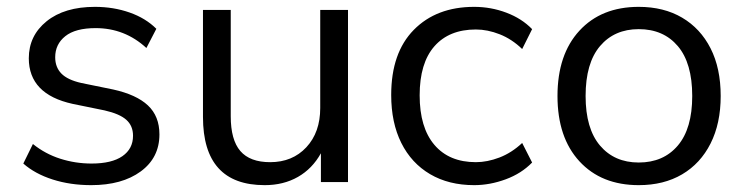

<svg xmlns="http://www.w3.org/2000/svg" viewBox="-20 -531 2169 560"><path d="M246 9Q185 9 133.5 -7.5Q82 -24 48 -54L76 -111Q112 -82 156 -68Q200 -54 247 -54Q306 -54 337 -75.5Q368 -97 368 -135Q368 -164 348.5 -181.5Q329 -199 285 -209L192 -228Q64 -256 64 -361Q64 -427 116 -469Q168 -511 257 -511Q311 -511 358 -494.5Q405 -478 436 -447L407 -391Q344 -449 259 -449Q200 -449 170.5 -425.5Q141 -402 141 -364Q141 -335 159 -316.5Q177 -298 217 -289L310 -270Q378 -255 411.5 -223.5Q445 -192 445 -139Q445 -71 390.5 -31Q336 9 246 9Z M752 9Q572 9 572 -190V-502H653V-192Q653 -123 681 -90.5Q709 -58 768 -58Q833 -58 873.5 -101.5Q914 -145 914 -216V-502H995V0H916V-84Q891 -39 849 -15Q807 9 752 9Z M1363 9Q1289 9 1234.5 -23Q1180 -55 1150.5 -114Q1121 -173 1121 -254Q1121 -377 1187 -444Q1253 -511 1363 -511Q1412 -511 1457 -494Q1502 -477 1532 -446L1503 -388Q1473 -417 1437.5 -431Q1402 -445 1368 -445Q1290 -445 1247 -396Q1204 -347 1204 -253Q1204 -159 1247 -108.5Q1290 -58 1368 -58Q1401 -58 1436.5 -71.5Q1472 -85 1503 -114L1532 -57Q1501 -25 1455 -8Q1409 9 1363 9Z M1843 9Q1734 9 1670 -60.5Q1606 -130 1606 -251Q1606 -372 1670 -441.5Q1734 -511 1843 -511Q1916 -511 1969.5 -479.5Q2023 -448 2052.5 -390Q2082 -332 2082 -251Q2082 -171 2052.5 -112.5Q2023 -54 1969.5 -22.5Q1916 9 1843 9ZM1843 -57Q1915 -57 1957 -106.5Q1999 -156 1999 -251Q1999 -347 1957 -396.5Q1915 -446 1843 -446Q1772 -446 1730 -396.5Q1688 -347 1688 -251Q1688 -156 1730 -106.5Q1772 -57 1843 -57Z"/></svg>

Font: Winston
Style: Regular
Weight: 400
Designer: Original fonts by Vernon Adams / Changes by Cristiano Sobral
Foundry: Original fonts by Vernon Adams / Changes by Cristiano Sobral
Version: Version 2.503;July 17, 2020;FontCreator 13.0.0.2655 64-bit